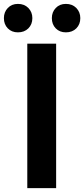

<svg xmlns="http://www.w3.org/2000/svg" viewBox="-49 -965 432 985"><path d="M91 0V-741H239V0ZM43 -799Q11 -799 -9 -819.5Q-29 -840 -29 -872Q-29 -903 -9 -924Q11 -945 43 -945Q76 -945 96.5 -924Q117 -903 117 -872Q117 -840 96.5 -819.5Q76 -799 43 -799ZM289 -799Q257 -799 237 -819.5Q217 -840 217 -872Q217 -903 237 -924Q257 -945 289 -945Q322 -945 342.5 -924Q363 -903 363 -872Q363 -840 342.5 -819.5Q322 -799 289 -799Z"/></svg>

Font: Noto Sans KR Thin
Style: Bold
Weight: 700
Version: Version 2.004-H2;hotconv 1.0.118;makeotfexe 2.5.65603